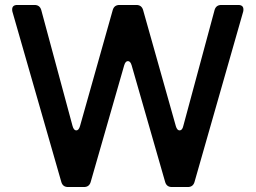

<svg xmlns="http://www.w3.org/2000/svg" viewBox="-20 -753 1029 773"><path d="M703 -228Q714 -228 718 -246L844 -713Q850 -733 871 -733H939Q960 -733 960 -715Q960 -709 959 -706L763 -20Q757 0 736 0H672Q651 0 645 -20L510 -490Q505 -507 495 -507Q485 -507 480 -490L345 -20Q339 0 318 0H254Q233 0 227 -20L30 -706Q29 -709 29 -715Q29 -733 50 -733H119Q140 -733 146 -713L272 -246Q277 -228 287 -228Q297 -228 302 -245L434 -713Q440 -733 461 -733H529Q550 -733 556 -713L688 -245Q693 -228 703 -228Z"/></svg>

Font: Shippori Gothic B2 Bold
Style: Regular
Weight: 700
Designer: FONTDASU
Foundry: FONTDASU / Google Inc. / but / Adobe
Version: Version 1.130